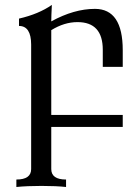

<svg xmlns="http://www.w3.org/2000/svg" viewBox="-20 -515 567 779"><path d="M248 243.7Q207.5 239.3 148.4 239.3Q89.4 239.3 46.4 243.7V213.4Q106.4 213.4 106.4 170.9V-334.5Q106 -409.7 57.1 -409.7V-439.5Q137.2 -458 190.4 -495.1Q188 -448.7 188 -428.2Q280.3 -479 365.2 -479Q478 -479 478 -311.5V-243.7H397V-313Q397 -425.3 294.4 -425.3Q240.7 -425.3 188 -392.6V-48.8H478V0H188V170.9Q188 213.4 248 213.4Z"/></svg>

Font: Kelvinch
Style: Regular
Weight: 400
Designer: Paul James MIller
Foundry: High-Logic / Made with FontCreator
Version: Version 3.30 September 23, 2016